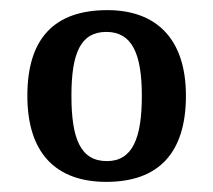

<svg xmlns="http://www.w3.org/2000/svg" viewBox="-20 -739 420 379"><path d="M190 -380C292 -380 347 -436 347 -550C347 -664 287 -719 192 -719C88 -719 34 -664 34 -550C34 -436 91 -380 190 -380ZM191 -421C139 -421 121 -465 121 -550C121 -634 139 -676 190 -676C240 -676 260 -634 260 -550C260 -465 241 -421 191 -421Z"/></svg>

Font: Noto Serif Hebrew SemiCondensed Medium
Style: Regular
Weight: 500
Width: 4
Designer: Monotype Design Team
Foundry: Monotype Imaging Inc.
Version: Version 2.004